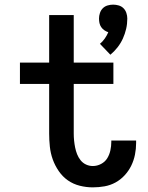

<svg xmlns="http://www.w3.org/2000/svg" viewBox="-20 -800 640 828"><path d="M456 -564 411 -611Q423 -621 432 -634Q441 -647 447 -661Q438 -664 430 -669.5Q422 -675 416.5 -683Q411 -691 409 -700.5Q407 -710 407 -720Q407 -732 411 -744Q415 -756 423.5 -764.5Q432 -773 444 -776.5Q456 -780 468 -780Q480 -780 492 -776.5Q504 -773 512.5 -764.5Q521 -756 525 -744Q529 -732 529 -720Q529 -697 524 -675.5Q519 -654 510 -634Q501 -614 487 -596Q473 -578 456 -564ZM380 8Q352 8 324 1Q296 -6 273 -22Q250 -38 233.5 -62Q217 -86 207.5 -112.5Q198 -139 195 -167.5Q192 -196 192 -224V-438H66V-530H192V-735H298V-530H469V-438H298V-224Q298 -209 299.5 -194Q301 -179 304 -164Q307 -149 312.5 -135Q318 -121 327.5 -109Q337 -97 351 -90.5Q365 -84 380 -84Q399 -84 416 -93Q433 -102 442.5 -117.5Q452 -133 456 -151.5Q460 -170 460 -188Q460 -190 460 -191Q460 -192 460 -194H567Q567 -191 567 -188.5Q567 -186 567 -183Q567 -158 562 -133Q557 -108 546 -85.5Q535 -63 517.5 -44Q500 -25 478 -13Q456 -1 431 3.5Q406 8 380 8Z"/></svg>

Font: Iosevka Curly SmBdEx
Style: Regular
Weight: 600
Width: 7
Monospace: yes
Designer: Belleve Invis
Foundry: Belleve Invis
Version: Version 11.1.0; ttfautohint (v1.8.3)